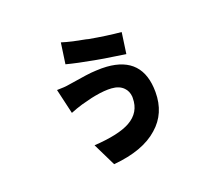

<svg xmlns="http://www.w3.org/2000/svg" viewBox="-125 -846 1220 1091"><g transform="rotate(-20 484.5 -300.0)"><path d="M668 -487 590 -499Q540 -506 498 -514L487 -516Q388 -534 323 -551L341 -677Q369 -668 408 -659Q439 -652 483 -644L494 -641Q599 -622 686 -614ZM661 -22Q569 61 389 77L321 -62Q470 -71 540 -110Q617 -153 617 -240V-249Q614 -283 593 -304Q568 -330 522 -333Q481 -336 421 -325Q398 -321 373 -314Q353 -309 334 -304Q297 -293 263 -279L228 -430Q274 -430 306 -436L410 -452Q445 -457 474 -458Q509 -460 538 -458Q750 -443 750 -228Q750 -99 661 -22Z"/></g></svg>

Font: Xiangcui Wave Sans Xiangcui Wave Sans
Style: Regular
Weight: 800
Width: 3
Version: Version 0.920;March 28, 2024;FontCreator 14.0.0.2814 64-bit